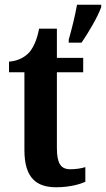

<svg xmlns="http://www.w3.org/2000/svg" viewBox="-20 -780 447 810"><path d="M270 -613V-600H324C353 -642 392 -708 407 -750V-760H305C297 -715 282 -654 270 -613ZM217 10C277 10 320 -4 340 -13V-75C321 -69 299 -66 276 -66C235 -66 220 -93 220 -156V-475H331V-536H220V-659H145C136 -612 122 -583 106 -562C88 -541 59 -523 18 -520V-475H83V-147C83 -30 133 10 217 10Z"/></svg>

Font: Noto Serif Tamil Condensed
Style: Bold
Weight: 700
Width: 3
Designer: Indian Type Foundry, Tom Grace, and the Monotype Design Team
Foundry: Monotype Imaging Inc.
Version: Version 2.004